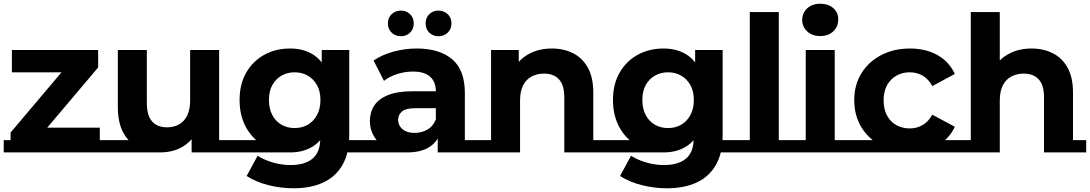

<svg xmlns="http://www.w3.org/2000/svg" viewBox="-22 -807 5864 1033"><path d="M35 0V-94L353 -470L380 -418H42V-538H506V-444L188 -68L160 -120H515V0ZM-2 13V-53H545V13Z M839 13Q774 13 722.5 -13Q671 -39 641.5 -93Q612 -147 612 -231V-538H768V-255Q768 -185 796.5 -153.5Q825 -122 877 -122Q913 -122 941 -137.5Q969 -153 985 -185.5Q1001 -218 1001 -267V-538H1157V13H1009V-143L1036 -100Q1009 -45 958 -16Q907 13 839 13ZM541 13V-53H842L839 13ZM1009 13V-53H1232V13Z M1557 206Q1490 206 1423.5 189.5Q1357 173 1305 140L1364 31Q1400 54 1447 67.5Q1494 81 1541 81Q1619 81 1660 46Q1701 11 1701 -61V-151L1711 -286L1709 -422V-538H1857V-79Q1857 17 1820.5 80.5Q1784 144 1717 175Q1650 206 1557 206ZM1228 13V-53H1537L1540 13ZM1540 13Q1462 13 1400 -22Q1338 -57 1302.5 -120.5Q1267 -184 1267 -269Q1267 -354 1302.5 -416Q1338 -478 1399.5 -512Q1461 -546 1539 -546Q1608 -546 1658.5 -516Q1709 -486 1736.5 -424.5Q1764 -363 1764 -267Q1764 -174 1737 -111.5Q1710 -49 1659.5 -18Q1609 13 1540 13ZM1563 -118Q1603 -118 1634 -136Q1665 -154 1683.5 -188Q1702 -222 1702 -269Q1702 -316 1683.5 -349Q1665 -382 1634 -400Q1603 -418 1563 -418Q1524 -418 1492.5 -400Q1461 -382 1443 -349Q1425 -316 1425 -269Q1425 -222 1443 -188Q1461 -154 1492.5 -136Q1524 -118 1563 -118ZM1765 13V-53H1933V13Z M2333 0V-105L2323 -128V-316Q2323 -366 2292.5 -394Q2262 -422 2199 -422Q2156 -422 2114.5 -408.5Q2073 -395 2044 -372L1988 -481Q2032 -512 2094 -529Q2156 -546 2220 -546Q2343 -546 2411 -488Q2479 -430 2479 -307V0ZM2169 13Q2106 13 2061 -9.5Q2016 -32 1992 -70.5Q1968 -109 1968 -155Q1968 -203 1991.5 -239Q2015 -275 2066 -295.5Q2117 -316 2199 -316H2342V-225H2216Q2161 -225 2140.5 -207Q2120 -189 2120 -162Q2120 -132 2143.5 -112Q2167 -92 2208 -92Q2247 -92 2278 -110Q2309 -128 2323 -165L2347 -93Q2330 -41 2285 -14Q2240 13 2169 13ZM1929 -53H2167V13H1929ZM2333 -53H2550V13H2333ZM2337 -612Q2308 -612 2288 -631Q2268 -650 2268 -681Q2268 -712 2288 -731Q2308 -750 2337 -750Q2366 -750 2386.5 -731Q2407 -712 2407 -681Q2407 -650 2386.5 -631Q2366 -612 2337 -612ZM2135 -612Q2106 -612 2085.5 -631Q2065 -650 2065 -681Q2065 -712 2085.5 -731Q2106 -750 2135 -750Q2164 -750 2184 -731Q2204 -712 2204 -681Q2204 -650 2184 -631Q2164 -612 2135 -612Z M2947 -546Q3011 -546 3061.5 -520.5Q3112 -495 3141 -442.5Q3170 -390 3170 -308V0H3014V-284Q3014 -349 2985.5 -380Q2957 -411 2905 -411Q2868 -411 2838.5 -395.5Q2809 -380 2792.5 -348Q2776 -316 2776 -266V0H2620V-538H2769V-389L2741 -434Q2770 -488 2824 -517Q2878 -546 2947 -546ZM3014 -53H3241V13H3014ZM2546 -53H2776V13H2546Z M3566 206Q3499 206 3432.5 189.5Q3366 173 3314 140L3373 31Q3409 54 3456 67.5Q3503 81 3550 81Q3628 81 3669 46Q3710 11 3710 -61V-151L3720 -286L3718 -422V-538H3866V-79Q3866 17 3829.5 80.5Q3793 144 3726 175Q3659 206 3566 206ZM3237 13V-53H3546L3549 13ZM3549 13Q3471 13 3409 -22Q3347 -57 3311.5 -120.5Q3276 -184 3276 -269Q3276 -354 3311.5 -416Q3347 -478 3408.5 -512Q3470 -546 3548 -546Q3617 -546 3667.5 -516Q3718 -486 3745.5 -424.5Q3773 -363 3773 -267Q3773 -174 3746 -111.5Q3719 -49 3668.5 -18Q3618 13 3549 13ZM3572 -118Q3612 -118 3643 -136Q3674 -154 3692.5 -188Q3711 -222 3711 -269Q3711 -316 3692.5 -349Q3674 -382 3643 -400Q3612 -418 3572 -418Q3533 -418 3501.5 -400Q3470 -382 3452 -349Q3434 -316 3434 -269Q3434 -222 3452 -188Q3470 -154 3501.5 -136Q3533 -118 3572 -118ZM3774 13V-53H3942V13Z M4012 0V-742H4168V0ZM3938 13V-53H4243V13Z M4313 0V-538H4469V0ZM4239 -53H4544V13H4239ZM4391 -613Q4348 -613 4321 -638Q4294 -663 4294 -700Q4294 -737 4321 -762Q4348 -787 4391 -787Q4434 -787 4461 -763.5Q4488 -740 4488 -703Q4488 -664 4461.5 -638.5Q4435 -613 4391 -613Z M4874 12Q4787 12 4719 -23.5Q4651 -59 4612.5 -122.5Q4574 -186 4574 -269Q4574 -350 4612.5 -412.5Q4651 -475 4719 -510.5Q4787 -546 4874 -546Q4959 -546 5022 -510.5Q5085 -475 5115 -409L4994 -344Q4974 -381 4943 -399.5Q4912 -418 4872 -418Q4833 -418 4801 -400Q4769 -382 4750.5 -348.5Q4732 -315 4732 -268Q4732 -220 4750.5 -185.5Q4769 -151 4801 -133.5Q4833 -116 4873 -116Q4910 -116 4941.5 -134Q4973 -152 4994 -190L5115 -125Q5085 -60 5022 -24Q4959 12 4874 12ZM4540 -53H5135V13H4540Z M5201 0V-742H5357V-389L5322 -434Q5351 -488 5405 -517Q5459 -546 5528 -546Q5592 -546 5642.5 -520.5Q5693 -495 5722 -442.5Q5751 -390 5751 -308V0H5595V-284Q5595 -349 5566.5 -380Q5538 -411 5486 -411Q5449 -411 5419.5 -395.5Q5390 -380 5373.5 -348Q5357 -316 5357 -266V0ZM5127 13V-53H5357V13ZM5595 13V-53H5822V13Z"/></svg>

Font: Montserrat Underline Thin
Style: Bold
Weight: 700
Version: Version 9.000